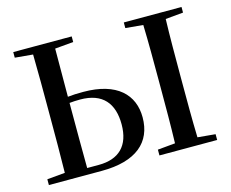

<svg xmlns="http://www.w3.org/2000/svg" viewBox="-102 -880 1231 1025"><g transform="rotate(-15 513.5 -367.5)"><path d="M48 0H340C532 0 625 -83 625 -220C625 -345 540 -433 354 -433C321 -433 293 -432 268 -429L269 -695L371 -704V-735H48V-704L147 -695C149 -596 149 -494 149 -393V-342C149 -242 149 -141 147 -41L48 -32ZM268 -395C287 -397 306 -398 327 -398C452 -398 507 -328 507 -213C507 -95 445 -35 333 -35H269C268 -136 268 -239 268 -342ZM659 -704 756 -695C759 -595 759 -495 759 -393V-342C759 -241 759 -140 756 -41L659 -32V0H978V-32L880 -41C877 -141 877 -242 877 -343V-393C877 -494 877 -596 880 -695L978 -704V-735H659Z"/></g></svg>

Font: Noto Serif JP SemiBold
Style: Regular
Weight: 600
Designer: Ryoko NISHIZUKA 西塚涼子 (kana & ideographs); Frank Grießhammer (Latin, Greek & Cyrillic); Wenlong ZHANG 张文龙 (bopomofo); San
Foundry: Adobe
Version: Version 2.001;hotconv 1.1.0;makeotfexe 2.6.0